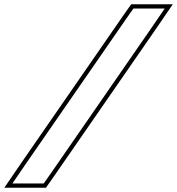

<svg xmlns="http://www.w3.org/2000/svg" viewBox="-133 -810 831 901"><path d="M459.3 -722 493 -770H640L577 -678L105.9 3L72.2 51H-74.8L-11.9 -41ZM442.8 -733.4 -28.4 -52.3 -112.7 71H82.6L122.3 14.4L593.5 -666.7L677.9 -790H482.6Z"/></svg>

Font: Nordica Plus
Style: NordicaClassicRgOblOl
Weight: 500
Version: Version 1.01